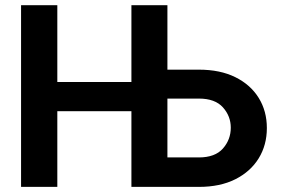

<svg xmlns="http://www.w3.org/2000/svg" viewBox="-20 -732 1127 752"><path d="M204.5 -711.6V-410.9H494.7V-711.6H635.7V-459.2H758.9Q842.3 -459.2 901.8 -429.7Q961.3 -400.2 993.3 -348.5Q1025.2 -296.9 1025.2 -230.5Q1025.2 -164.1 993.3 -112Q961.3 -60 901.8 -30Q842.3 0 758.9 0H494.7V-296.5H204.5V0H62.5V-711.6ZM635.7 -115.4H758.9Q822.4 -115.4 853.2 -150.4Q883.9 -185.4 883.9 -231.9Q883.9 -277 853.2 -311.4Q822.4 -345.9 758.9 -345.9H635.7Z"/></svg>

Font: Interface
Style: Bold
Weight: 700
Designer: Rasmus Andersson
Foundry: rsms
Version: Version 1.8